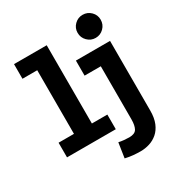

<svg xmlns="http://www.w3.org/2000/svg" viewBox="-209 -853 1105 1187"><g transform="rotate(-30 343.5 -259.5)"><path d="M34.2 0V-104.5H144V-558.6H38.6V-663.1H272V-104.5H382.3V0ZM448.2 195.3Q424.8 195.3 396.5 192.9Q368.2 190.4 339.4 183.6L355.5 77.6Q373 81.5 393.8 83.5Q414.6 85.4 429.7 85.4Q470.2 85.4 483.4 62.3Q496.6 39.1 496.6 -3.9V-383.3H380.9V-490.7H624.5V6.8Q624.5 59.1 609.4 95.5Q594.2 131.8 568.6 153.8Q543 175.8 511.7 185.5Q480.5 195.3 448.2 195.3ZM557.6 -550.8Q523.9 -550.8 499.8 -575Q475.6 -599.1 475.6 -633.8Q475.6 -667.5 499.8 -691.4Q523.9 -715.3 557.6 -715.3Q591.8 -715.3 616 -691.4Q640.1 -667.5 640.1 -633.8Q640.1 -599.1 616 -575Q591.8 -550.8 557.6 -550.8Z"/></g></svg>

Font: Anaheim
Style: Bold
Weight: 700
Version: Version 2.001